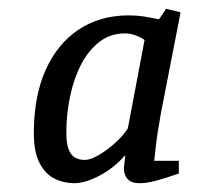

<svg xmlns="http://www.w3.org/2000/svg" viewBox="-20 -686 492 437"><path d="M149 -269Q125 -269 104 -279.5Q83 -290 70 -315Q57 -340 57 -383Q57 -467 84 -527Q111 -587 159.5 -619Q208 -651 273 -651Q296 -651 319 -646.5Q342 -642 342 -642L358 -666L391 -658L346 -427Q338 -383 334.5 -351.5Q331 -320 331 -320H387V-291Q355 -280 334.5 -274.5Q314 -269 298 -269Q279 -269 270.5 -278.5Q262 -288 262 -303Q262 -305 263 -312.5Q264 -320 264.5 -326.5Q265 -333 265 -333Q240 -304 207 -286.5Q174 -269 149 -269ZM173 -322Q186 -322 205.5 -333.5Q225 -345 243 -361.5Q261 -378 271 -394Q271 -394 275 -415Q279 -436 285 -468Q291 -500 297.5 -534Q304 -568 309 -595Q301 -601 288.5 -605.5Q276 -610 265 -610Q231 -610 206 -590.5Q181 -571 164.5 -539Q148 -507 139.5 -466.5Q131 -426 131 -384Q131 -360 136 -346.5Q141 -333 150.5 -327.5Q160 -322 173 -322Z"/></svg>

Font: Manuale
Style: Italic
Weight: 400
Italic angle: -11°
Designer: Eduardo Tunni / Pablo Cosgaya
Foundry: Eduardo Tunni / Pablo Cosgaya
Version: Version 1.002